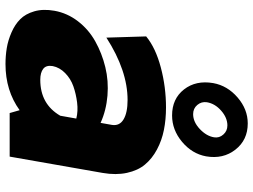

<svg xmlns="http://www.w3.org/2000/svg" viewBox="-131 -771 917 695"><g transform="rotate(90 327.5 -423.5)"><path d="M397.9 -587.9Q337.4 -587.9 303.7 -631.1Q270 -674.3 280.8 -736.8Q290 -788.1 332.8 -825Q375.5 -861.8 426.8 -861.8Q486.8 -861.8 521.7 -817.1Q556.6 -772.5 545.9 -710.9Q536.6 -660.2 493.4 -624Q450.2 -587.9 397.9 -587.9ZM350.1 -713.9Q347.2 -694.3 359.9 -679.2Q372.6 -664.1 393.1 -664.1Q421.4 -664.1 447 -688.2Q472.7 -712.4 477.1 -740.2Q480 -758.8 467 -773.4Q454.1 -788.1 434.1 -788.1Q406.2 -788.1 380.6 -765.6Q355 -743.2 350.1 -713.9ZM369.1 -565.9Q412.6 -565.9 450.4 -558.3Q488.3 -550.8 521.2 -533.2Q554.2 -515.6 575.7 -489.7Q597.2 -463.9 605.7 -424.6Q614.3 -385.3 606 -336.9L546.9 0H389.2L378.9 -36.1Q308.1 15.1 211.9 15.1Q182.1 15.1 154.1 10.5Q126 5.9 97.4 -6.6Q68.8 -19 49.6 -38.1Q30.3 -57.1 21 -89.1Q11.7 -121.1 19 -162.1Q27.3 -208.5 56.9 -247.1Q86.4 -285.6 129.6 -309.8Q172.9 -334 222.9 -346.2Q272.9 -358.4 326.2 -354Q379.4 -349.6 424.8 -329.1L432.1 -370.1Q436.5 -397.5 412.4 -412.1Q388.2 -426.8 341.8 -426.8Q235.8 -426.8 116.2 -350.1L111.8 -494.1Q153.3 -528.3 224.1 -547.1Q294.9 -565.9 369.1 -565.9ZM219.2 -155.8Q215.3 -132.3 229 -121.6Q242.7 -110.8 269 -110.8Q356.9 -110.8 398.9 -183.1L409.2 -241.2Q382.3 -248 351.1 -244.1Q319.8 -240.2 292.2 -230.5Q264.6 -220.7 244.4 -200.7Q224.1 -180.7 219.2 -155.8Z"/></g></svg>

Font: Stilu Bold
Style: Italic
Weight: 700
Italic angle: -10°
Designer: Genilson Lima Santos
Foundry: Genilson Lima Santos
Version: Version 1.200;PS 001.200;hotconv 1.0.88;makeotf.lib2.5.64775